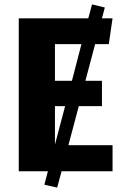

<svg xmlns="http://www.w3.org/2000/svg" viewBox="-20 -776 566 870"><path d="M442 -295V-410H367L411 -576H473L490 -693H442L455 -742L397 -756L380 -693H65V0H197L181 61L239 74L259 0H490V-118H290L337 -295ZM349 -576 306 -410H229V-576ZM275 -295 229 -121V-295Z"/></svg>

Font: Fira Sans
Style: Bold
Weight: 700
Designer: Carrois Corporate & Edenspiekermann AG
Foundry: Carrois Corporate GbR & Edenspiekermann AG
Version: Version 4.203